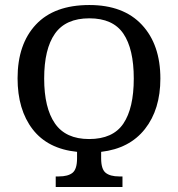

<svg xmlns="http://www.w3.org/2000/svg" viewBox="-20 -745 710 765"><path d="M202 -42H214Q251 -42 269 -56.5Q287 -71 287 -114V-140Q170 -152 110 -230Q50 -308 50 -433Q50 -569 123 -647Q196 -725 336 -725Q472 -725 545.5 -646Q619 -567 619 -432Q619 -309 557.5 -231Q496 -153 383 -140V-114Q383 -71 401 -56.5Q419 -42 455 -42H468V0H202ZM513 -432Q513 -550 471.5 -611Q430 -672 336 -672Q242 -672 199 -611Q156 -550 156 -432Q156 -315 199 -253Q242 -191 335 -191Q430 -191 471.5 -252.5Q513 -314 513 -432Z"/></svg>

Font: Noto Serif Narrow
Style: Regular
Weight: 400
Width: 4
Designer: Monotype Design Team
Foundry: Monotype Imaging Inc.
Version: Version 1.001